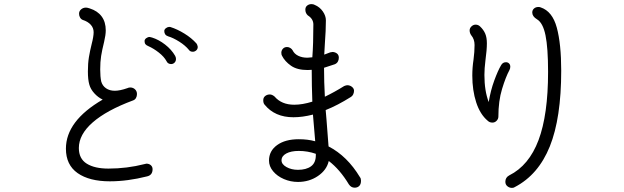

<svg xmlns="http://www.w3.org/2000/svg" viewBox="-20 -850 3040 935"><path d="M900 -607Q882 -629 852.5 -647.5Q823 -666 799 -673Q780 -679 780 -699Q780 -706 787 -712Q794 -718 803 -719Q809 -719 811 -718Q843 -708 878 -686.5Q913 -665 937 -638Q941 -633 943 -622Q943 -611 935.5 -604.5Q928 -598 919 -598Q906 -598 900 -607ZM791 -552Q779 -574 753.5 -594Q728 -614 703 -625Q693 -629 688.5 -634.5Q684 -640 684 -650Q684 -658 692 -664Q700 -670 709 -670Q712 -670 721 -667Q753 -657 784 -633Q815 -609 833 -578Q837 -570 837 -563Q837 -552 830 -545Q823 -538 813 -538Q806 -538 800 -541.5Q794 -545 791 -552ZM723 -26Q723 3 696 9Q601 33 515 33Q415 33 358 -7Q301 -47 301 -126Q301 -261 480 -365Q457 -376 439 -396Q421 -416 415 -438Q408 -462 408 -502Q408 -541 413 -571.5Q418 -602 427 -638Q431 -653 433.5 -668Q436 -683 436 -693Q436 -714 422 -729.5Q408 -745 383 -753Q375 -756 370 -764.5Q365 -773 365 -783Q365 -796 375 -804.5Q385 -813 399 -813Q405 -813 417 -809Q455 -797 475 -770Q495 -743 495 -702Q495 -680 487 -646Q477 -606 472.5 -577.5Q468 -549 468 -512Q468 -476 473 -453Q479 -432 496.5 -420Q514 -408 539 -408Q564 -408 601 -421Q607 -424 614 -424Q628 -424 637.5 -415Q647 -406 647 -392Q647 -381 642 -372.5Q637 -364 628 -361Q499 -313 431.5 -254Q364 -195 364 -129Q364 -77 402.5 -53Q441 -29 508 -29Q598 -29 684 -51Q690 -53 693 -53Q706 -53 714.5 -45.5Q723 -38 723 -26Z M1738 30Q1738 47 1729.5 55.5Q1721 64 1707 64Q1690 64 1679 48Q1635 -25 1581 -66Q1571 -22 1528.5 7Q1486 36 1431 36Q1395 36 1362.5 22Q1330 8 1310 -16Q1290 -40 1290 -68Q1290 -115 1329.5 -143.5Q1369 -172 1435 -172Q1479 -172 1515 -162Q1511 -202 1504 -292Q1453 -279 1409 -279Q1318 -279 1268 -341Q1262 -348 1262 -362Q1262 -375 1271.5 -382.5Q1281 -390 1294 -390Q1305 -390 1317 -380Q1351 -340 1413 -340Q1453 -340 1501 -355Q1498 -433 1498 -510Q1491 -509 1478 -509Q1427 -509 1397 -530Q1367 -551 1353 -579Q1350 -583 1350 -595Q1351 -606 1358.5 -613.5Q1366 -621 1378 -621Q1386 -621 1393.5 -616.5Q1401 -612 1405 -605Q1413 -588 1432 -578.5Q1451 -569 1477 -569Q1483 -569 1501 -571Q1506 -636 1506 -731Q1506 -758 1479 -775Q1467 -786 1467 -803Q1467 -816 1476 -823Q1485 -830 1497 -830Q1506 -830 1513 -826Q1537 -816 1552 -794.5Q1567 -773 1567 -751Q1567 -703 1562 -637L1559 -584Q1565 -586 1588 -595Q1596 -597 1600 -597Q1613 -596 1621.5 -589Q1630 -582 1630 -569Q1630 -558 1625 -549.5Q1620 -541 1610 -537Q1600 -533 1558 -520Q1558 -450 1562 -379Q1608 -401 1656 -431Q1666 -435 1671 -435Q1684 -435 1694 -427Q1704 -419 1704 -408Q1704 -399 1700 -390.5Q1696 -382 1689 -378Q1624 -337 1566 -314Q1568 -282 1570 -267L1580 -137Q1671 -90 1733 13Q1738 19 1738 30ZM1518 -101Q1478 -115 1435 -115Q1397 -115 1374 -102.5Q1351 -90 1351 -69Q1351 -50 1375 -36.5Q1399 -23 1431 -23Q1471 -23 1494.5 -40Q1518 -57 1518 -94Z M2713 -506Q2713 -275 2657.5 -137Q2602 1 2487 61Q2482 65 2473 65Q2461 65 2451 57Q2441 49 2441 35Q2441 14 2460 4Q2556 -44 2602.5 -167.5Q2649 -291 2649 -500Q2649 -617 2636.5 -678Q2624 -739 2595 -756Q2572 -770 2572 -789Q2572 -801 2580.5 -808.5Q2589 -816 2602 -816Q2609 -816 2613 -814Q2670 -795 2691.5 -715.5Q2713 -636 2713 -506ZM2461 -509Q2443 -476 2425 -417Q2407 -358 2407 -282Q2407 -271 2398.5 -262Q2390 -253 2378 -253Q2364 -253 2355 -262Q2318 -293 2299 -351.5Q2280 -410 2280 -482Q2280 -521 2286 -560Q2291 -598 2291 -631Q2291 -659 2275 -678Q2267 -689 2267 -702Q2267 -713 2276 -721.5Q2285 -730 2296 -730Q2309 -730 2318 -721Q2335 -705 2343 -686Q2351 -667 2351 -639Q2351 -607 2344 -556Q2339 -516 2339 -485Q2339 -407 2360 -353Q2369 -409 2387 -458Q2405 -507 2420 -532Q2428 -547 2444 -547Q2453 -547 2459 -541Q2465 -535 2465 -525Q2465 -517 2461 -509Z"/></svg>

Font: Tsukimi Rounded
Style: Regular
Weight: 400
Designer: Takashi Funayama
Foundry: Takashi Funayama
Version: Version 1.032; ttfautohint (v1.8.3)